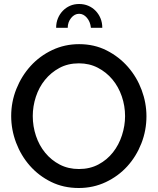

<svg xmlns="http://www.w3.org/2000/svg" viewBox="-20 -936 791 961"><path d="M374 5Q298 5 236 -25.5Q174 -56 129.5 -106.5Q85 -157 60.5 -222Q36 -287 36 -355Q36 -426 62 -491Q88 -556 133.5 -606Q179 -656 241.5 -685.5Q304 -715 376 -715Q452 -715 514 -683.5Q576 -652 620.5 -601Q665 -550 689 -485.5Q713 -421 713 -354Q713 -283 687.5 -218Q662 -153 617 -103.5Q572 -54 509.5 -24.5Q447 5 374 5ZM144 -355Q144 -304 160 -256Q176 -208 206.5 -171Q237 -134 279.5 -112Q322 -90 375 -90Q430 -90 473 -113Q516 -136 545.5 -173.5Q575 -211 590.5 -259Q606 -307 606 -355Q606 -406 589.5 -454Q573 -502 542.5 -538.5Q512 -575 469.5 -597Q427 -619 375 -619Q320 -619 277.5 -596Q235 -573 205 -536Q175 -499 159.5 -451.5Q144 -404 144 -355ZM376 -867Q353 -867 336 -846Q319 -825 319 -797H261Q261 -823 270 -844.5Q279 -866 294.5 -882Q310 -898 330.5 -907Q351 -916 376 -916Q401 -916 422 -907Q443 -898 458.5 -882Q474 -866 483 -844.5Q492 -823 492 -797H435Q432 -827 415 -847Q398 -867 376 -867Z"/></svg>

Font: Rising Sun Medium
Style: Regular
Weight: 500
Designer: Matt McInerney, Pablo Impallari, Rodrigo Fuenzalida (Raleway font), Stephen Hutchings (Greek), Cristiano Sobral (main ch
Foundry: The Rising Sun Project Authors
Version: Version 4.327; ttfautohint (v1.8.4.7-5d5b-dirty)